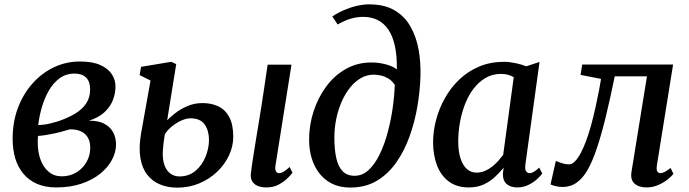

<svg xmlns="http://www.w3.org/2000/svg" viewBox="-20 -851 3164 882"><path d="M239 10Q188 10 150.5 -6.2Q113 -22.5 87.8 -52.5Q62.5 -82.5 50.2 -123.2Q38 -164 38 -213Q38 -291.5 62.8 -356.5Q87.5 -421.5 130.8 -469.2Q174 -517 229.5 -542.8Q285 -568.5 347 -568.5Q405.5 -568.5 441.5 -552Q477.5 -535.5 494 -509.5Q510.5 -483.5 510.5 -454.5Q510.5 -422 498.5 -391Q486.5 -360 459.5 -335.2Q432.5 -310.5 388.5 -296.5Q432.5 -297 459.8 -282.2Q487 -267.5 500 -242.8Q513 -218 513 -188Q513 -152 494.5 -117Q476 -82 440.5 -53.2Q405 -24.5 354 -7.2Q303 10 239 10ZM263.5 -41Q300.5 -41 330 -58.5Q359.5 -76 377 -105.8Q394.5 -135.5 394.5 -172Q394.5 -200.5 383.5 -219.2Q372.5 -238 352 -247.5Q331.5 -257 302 -257Q294.5 -255.5 284 -252.2Q273.5 -249 260.8 -245.5Q248 -242 234.5 -239Q217 -235.5 197 -231.8Q177 -228 154.5 -226.5Q153.5 -218.5 153.5 -210.5Q153.5 -202.5 153.5 -195Q153.5 -152.5 166.2 -117.5Q179 -82.5 203.8 -61.8Q228.5 -41 263.5 -41ZM155.5 -276Q171.5 -277 185.8 -279Q200 -281 214.5 -284.8Q229 -288.5 246 -293.5Q290.5 -308.5 323.8 -328.2Q357 -348 375.5 -375.2Q394 -402.5 394 -439.5Q394 -476.5 375.5 -494.8Q357 -513 322.5 -513Q283 -513 253.5 -491.2Q224 -469.5 203.8 -433.8Q183.5 -398 171.8 -356.8Q160 -315.5 155.5 -276Z M1203.5 10Q1180 10 1163.2 2.8Q1146.5 -4.5 1138.2 -18.8Q1130 -33 1132.5 -54.5Q1134 -69 1137.2 -91.2Q1140.5 -113.5 1145 -142.2Q1149.5 -171 1155.2 -205.8Q1161 -240.5 1167.5 -280.2Q1174 -320 1181 -364Q1188 -408 1195 -456Q1202 -504 1209.5 -554H1319L1245.5 -91Q1242.5 -73 1247.5 -64.2Q1252.5 -55.5 1261 -55.5Q1271 -55.5 1282.2 -61.8Q1293.5 -68 1310.5 -84L1323.5 -57.5Q1318.5 -50 1302.8 -34Q1287 -18 1262 -4Q1237 10 1203.5 10ZM794 11Q750.5 11 715 -3.8Q679.5 -18.5 656 -48.8Q632.5 -79 624.8 -126Q617 -173 628 -238L671.5 -481L621.5 -506L628 -544L766.5 -567L789.5 -556.5L748 -298.5Q761 -312.5 785 -331.2Q809 -350 841.2 -363.8Q873.5 -377.5 910.5 -377.5Q952 -377.5 983.8 -362Q1015.5 -346.5 1033.5 -312.5Q1051.5 -278.5 1051.5 -222.5Q1051.5 -179 1032 -137.2Q1012.5 -95.5 977.5 -62Q942.5 -28.5 895.8 -8.8Q849 11 794 11ZM804 -40.5Q847.5 -40.5 878 -66.2Q908.5 -92 924.2 -131Q940 -170 940 -208.5Q940 -250 920.5 -278.8Q901 -307.5 854.5 -307.5Q836 -307.5 813 -297.2Q790 -287 769.5 -270.2Q749 -253.5 737 -234Q734 -214.5 731.5 -195.2Q729 -176 728 -158Q726 -118.5 735.5 -92.5Q745 -66.5 763 -53.5Q781 -40.5 804 -40.5Z M1589.5 10.5Q1529 10.5 1487 -17.8Q1445 -46 1422.5 -95.8Q1400 -145.5 1400 -210.5Q1400 -276.5 1420.5 -339.5Q1441 -402.5 1478.5 -453.5Q1516 -504.5 1568.8 -534.2Q1621.5 -564 1686 -564Q1721.5 -564 1754.5 -554.8Q1787.5 -545.5 1803 -532Q1804 -594.5 1794 -640Q1784 -685.5 1763.8 -715.2Q1743.5 -745 1714.5 -759.2Q1685.5 -773.5 1648 -773.5Q1620.5 -773.5 1592.2 -765.5Q1564 -757.5 1531 -738.5L1506.5 -775.5Q1533 -793 1562.5 -805.5Q1592 -818 1621 -824.5Q1650 -831 1676 -831Q1746 -831 1792.2 -803.8Q1838.5 -776.5 1865.2 -729.8Q1892 -683 1902.8 -623.8Q1913.5 -564.5 1911.5 -500Q1909.5 -432.5 1897.2 -361.2Q1885 -290 1861.2 -223.8Q1837.5 -157.5 1800.2 -104.5Q1763 -51.5 1711 -20.5Q1659 10.5 1589.5 10.5ZM1609 -43.5Q1645.5 -43.5 1674.2 -70.8Q1703 -98 1724.8 -143.2Q1746.5 -188.5 1761.2 -243.8Q1776 -299 1784 -355.8Q1792 -412.5 1793.5 -461.5Q1781 -480 1764.5 -490Q1748 -500 1730.5 -504Q1713 -508 1696.5 -508Q1665.5 -508 1638.2 -492.5Q1611 -477 1588.8 -449.5Q1566.5 -422 1550.2 -385.5Q1534 -349 1525 -306.5Q1516 -264 1516 -219Q1516 -165.5 1524.5 -126Q1533 -86.5 1553.5 -65Q1574 -43.5 1609 -43.5Z M2393.5 -95.5Q2390.5 -72.5 2397 -64Q2403.5 -55.5 2412.5 -55.5Q2421.5 -55.5 2431.8 -61.5Q2442 -67.5 2457 -81L2471 -54Q2466.5 -47 2450.8 -31.5Q2435 -16 2410.5 -3Q2386 10 2355.5 10Q2326.5 10 2308.2 -5Q2290 -20 2290 -53L2293.5 -80.5Q2276 -59 2253.5 -38Q2231 -17 2201.5 -3.5Q2172 10 2133.5 10Q2078 10 2041.5 -17.5Q2005 -45 1987.2 -92Q1969.5 -139 1969.5 -197Q1969.5 -247.5 1983.2 -300Q1997 -352.5 2023.8 -400.2Q2050.5 -448 2090 -485.8Q2129.5 -523.5 2181 -545.2Q2232.5 -567 2295.5 -567Q2319.5 -567 2348 -561Q2376.5 -555 2397.5 -546.5L2458.5 -566.5ZM2340 -496.5Q2327.5 -504 2312.5 -507.8Q2297.5 -511.5 2281.5 -511.5Q2242 -511.5 2210.5 -493Q2179 -474.5 2155.2 -443.2Q2131.5 -412 2116 -372Q2100.5 -332 2092.8 -288.2Q2085 -244.5 2085 -202Q2085 -155.5 2095.5 -123.2Q2106 -91 2124.8 -74.5Q2143.5 -58 2168.5 -58Q2189.5 -58 2207.5 -65.8Q2225.5 -73.5 2241 -85.8Q2256.5 -98 2269 -112.2Q2281.5 -126.5 2291.5 -139.5Z M2997.5 -91Q2994.5 -70.5 3000.2 -63Q3006 -55.5 3013 -55.5Q3021.5 -55.5 3033 -61Q3044.5 -66.5 3060.5 -79.5L3073.5 -52.5Q3067 -43 3048.8 -28Q3030.5 -13 3004.8 -1.5Q2979 10 2950 10Q2915 10 2895 -7.5Q2875 -25 2881 -62L2952 -500.5H2804Q2782 -393 2761.8 -310.5Q2741.5 -228 2721.2 -168.2Q2701 -108.5 2679 -70Q2658 -33 2629.5 -12.5Q2601 8 2564 8Q2548.5 8 2530.5 3.5Q2512.5 -1 2509 -4L2533.5 -112Q2537 -110 2546.8 -106.2Q2556.5 -102.5 2569 -99.2Q2581.5 -96 2593 -96Q2608.5 -96 2622.2 -110.8Q2636 -125.5 2649 -150.2Q2662 -175 2673.5 -206.8Q2685 -238.5 2694.5 -272.5Q2706.5 -316.5 2716 -359.8Q2725.5 -403 2732 -437.2Q2738.5 -471.5 2741 -488.5L2647 -507L2654.5 -554.5H3072Z"/></svg>

Font: Merriweather 20pt Medium
Style: Italic
Weight: 500
Italic angle: -7.8°
Version: Version 2.101